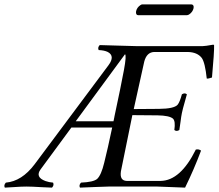

<svg xmlns="http://www.w3.org/2000/svg" viewBox="-26 -857 1004 882"><path d="M832.5 -787.1H608.4Q596.7 -788.1 599.1 -805.2Q603 -822.8 619.1 -833.5Q624 -836.9 627.9 -836.9H853Q865.7 -835.9 863.3 -819.8Q859.4 -801.3 841.8 -790Q836.4 -787.6 832.5 -787.1ZM489.3 -271H301.8L160.6 -79.1Q134.3 -43.5 182.6 -25.4Q199.2 -19.5 217.8 -18.1Q223.6 -6.3 212.9 4.9Q197.8 4.4 166.5 2.9Q119.6 0 95.2 0Q73.2 0 39.1 2.4Q11.7 4.4 -3.9 4.9Q-9.8 -6.8 1 -18.1Q74.2 -24.4 132.8 -102.1L472.2 -557.1Q503.9 -599.6 469.2 -618.2Q453.1 -626 427.2 -627Q421.4 -638.7 432.1 -649.9Q454.1 -649.4 514.6 -647.5Q587.4 -645 605 -645H903.8Q915.5 -645 954.1 -651.9Q957 -650.4 957.5 -648.9Q958.5 -618.2 947.8 -501Q931.6 -495.1 923.8 -496.1Q916 -569.3 900.9 -590.8Q880.4 -617.2 836.9 -618.2H681.6Q647.9 -616.7 636.7 -574.2L588.4 -356L704.6 -356.9Q772.9 -357.4 789.6 -375.5Q799.8 -387.7 809.6 -423.8Q822.8 -432.1 832.5 -423.8Q829.6 -411.1 822.8 -388.7Q813.5 -356.9 809.6 -337.9Q806.2 -321.8 803.5 -298.8Q800.8 -275.9 797.9 -259.8Q784.7 -251.5 774.9 -259.8Q780.8 -300.3 768.6 -312Q752 -326.2 698.2 -327.1L582 -328.1Q582 -328.1 529.8 -71.8Q529.3 -69.8 529.3 -68.8Q523.4 -26.9 556.2 -25.9H711.9Q803.2 -27.3 873.5 -169.9Q885.7 -172.9 895.5 -166.5Q897 -165.5 897.5 -165Q865.2 -78.6 824.2 4.9Q823.2 4.9 697.3 0H472.7Q457.5 0 413.6 2Q365.7 4.4 341.3 4.9Q335.4 -6.8 346.2 -18.1Q403.3 -20.5 420.4 -35.2Q439 -52.7 452.6 -108.9Q468.8 -173.3 489.3 -271ZM543.5 -536.1Q555.7 -602.1 548.3 -607.9L321.8 -299.8H495.1L495.6 -300.8V-301.8L496.1 -302.7V-303.7V-304.7L496.6 -305.7V-306.6L497.1 -307.6V-308.6L497.6 -309.6V-310.5V-311.5L498 -312.5V-313.5L498.5 -314.5V-315.4L499 -316.4V-317.9V-318.8L499.5 -319.8V-320.8Q529.3 -459.5 543.5 -536.1Z"/></svg>

Font: Linux Libertine Display Slanted O
Style: Slanted
Weight: 400
Designer: Philipp H. Poll
Foundry: Philipp H. Poll
Version: Version 5.0.9